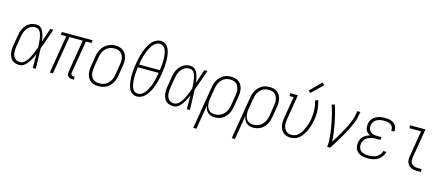

<svg xmlns="http://www.w3.org/2000/svg" viewBox="-56 -1484 5612 2408"><g transform="rotate(15 2750.0 -279.5)"><path d="M171 8Q145 8 120 0.5Q95 -7 77 -23.5Q59 -40 48.5 -63Q38 -86 34.5 -111Q31 -136 32 -162.5Q33 -189 38 -215L59 -345Q63 -369 70 -392.5Q77 -416 88.5 -438Q100 -460 117 -479.5Q134 -499 155 -512.5Q176 -526 200 -532Q224 -538 248 -538Q270 -538 289 -529Q308 -520 321 -504Q334 -488 342 -469Q350 -450 355.5 -429.5Q361 -409 364.5 -388.5Q368 -368 370 -347Q385 -392 400 -438Q415 -484 431 -530H471Q447 -463 424.5 -395.5Q402 -328 377 -261Q380 -196 381.5 -130.5Q383 -65 385 0H345Q345 -45 345 -90Q345 -135 345 -180Q336 -160 326.5 -139.5Q317 -119 305.5 -99.5Q294 -80 281 -61.5Q268 -43 251 -27Q234 -11 213.5 -1.5Q193 8 171 8ZM171 -29Q196 -29 218 -45Q240 -61 256 -82Q272 -103 284 -126Q296 -149 306.5 -172.5Q317 -196 326 -220Q335 -244 344 -268Q343 -286 342 -303.5Q341 -321 339.5 -338.5Q338 -356 335.5 -373Q333 -390 329.5 -407Q326 -424 320.5 -440Q315 -456 305.5 -470Q296 -484 281 -492.5Q266 -501 248 -501Q229 -501 209 -496Q189 -491 172.5 -478.5Q156 -466 143 -449.5Q130 -433 121 -415Q112 -397 107 -378Q102 -359 99 -339L77 -209Q74 -189 72.5 -168.5Q71 -148 73 -128Q75 -108 81.5 -89.5Q88 -71 100.5 -57Q113 -43 132 -36Q151 -29 171 -29Z M862 8Q846 8 830.5 3.5Q815 -1 805 -12Q795 -23 792.5 -39Q790 -55 792 -71L862 -493H689L607 0H567L648 -493H576L582 -530H981L975 -493H903L833 -71Q831 -63 832.5 -54.5Q834 -46 839 -40Q844 -34 852 -31.5Q860 -29 868 -29H881V8Z M1198 8Q1171 8 1144.5 1.5Q1118 -5 1097.5 -20.5Q1077 -36 1064 -58.5Q1051 -81 1045 -107Q1039 -133 1040 -160.5Q1041 -188 1046 -215L1067 -345Q1071 -370 1079 -395Q1087 -420 1101 -442.5Q1115 -465 1134.5 -484.5Q1154 -504 1177.5 -516Q1201 -528 1226 -534.5Q1251 -541 1277 -541Q1304 -541 1330 -533Q1356 -525 1377 -510Q1398 -495 1411 -472Q1424 -449 1430 -423.5Q1436 -398 1435 -370Q1434 -342 1429 -315L1408 -185Q1404 -160 1396 -135Q1388 -110 1374.5 -87.5Q1361 -65 1341 -46Q1321 -27 1297.5 -14.5Q1274 -2 1248.5 3Q1223 8 1198 8ZM1199 -29Q1220 -29 1241 -33Q1262 -37 1281 -48Q1300 -59 1315.5 -75.5Q1331 -92 1342 -110.5Q1353 -129 1359 -149.5Q1365 -170 1369 -191L1390 -321Q1394 -342 1395 -364Q1396 -386 1392 -407Q1388 -428 1378.5 -446.5Q1369 -465 1353 -478Q1337 -491 1316.5 -496Q1296 -501 1274 -501Q1253 -501 1232.5 -496.5Q1212 -492 1193 -481Q1174 -470 1159 -454Q1144 -438 1133 -419Q1122 -400 1116 -380Q1110 -360 1107 -339L1085 -209Q1082 -188 1081 -166Q1080 -144 1083.5 -123.5Q1087 -103 1096 -84.5Q1105 -66 1120.5 -53Q1136 -40 1157 -34.5Q1178 -29 1199 -29Z M1700 8Q1675 8 1654 -1Q1633 -10 1618 -26.5Q1603 -43 1594 -64Q1585 -85 1579.5 -107.5Q1574 -130 1571 -153Q1568 -176 1567.5 -199.5Q1567 -223 1567.5 -247Q1568 -271 1570 -295Q1572 -319 1575.5 -343Q1579 -367 1583 -391Q1587 -417 1592.5 -444.5Q1598 -472 1605.5 -498.5Q1613 -525 1622 -551.5Q1631 -578 1643.5 -604Q1656 -630 1671.5 -654Q1687 -678 1708 -698.5Q1729 -719 1755.5 -731.5Q1782 -744 1810 -744Q1834 -744 1855 -734.5Q1876 -725 1891 -708.5Q1906 -692 1915 -671Q1924 -650 1929.5 -628Q1935 -606 1938 -582.5Q1941 -559 1941.5 -535.5Q1942 -512 1941.5 -488Q1941 -464 1939 -440Q1937 -416 1933.5 -392Q1930 -368 1926 -344Q1922 -317 1916.5 -290Q1911 -263 1903.5 -236.5Q1896 -210 1887 -183.5Q1878 -157 1865.5 -131.5Q1853 -106 1837.5 -81.5Q1822 -57 1801 -36.5Q1780 -16 1753.5 -4Q1727 8 1700 8ZM1622 -386H1892Q1895 -405 1897 -423.5Q1899 -442 1900.5 -461Q1902 -480 1902.5 -499Q1903 -518 1902.5 -536.5Q1902 -555 1900 -573.5Q1898 -592 1894.5 -610Q1891 -628 1885 -645Q1879 -662 1868 -675.5Q1857 -689 1841 -697.5Q1825 -706 1806 -706Q1787 -706 1768.5 -697Q1750 -688 1735.5 -674Q1721 -660 1709.5 -643Q1698 -626 1688.5 -608.5Q1679 -591 1671.5 -572.5Q1664 -554 1657.5 -535.5Q1651 -517 1646 -498.5Q1641 -480 1637 -461.5Q1633 -443 1629 -424Q1625 -405 1622 -386ZM1701 -29Q1726 -29 1748 -42Q1770 -55 1786.5 -75Q1803 -95 1815 -117Q1827 -139 1837 -161.5Q1847 -184 1854.5 -207.5Q1862 -231 1867.5 -254.5Q1873 -278 1878 -302Q1883 -326 1887 -349H1617Q1614 -330 1612 -311.5Q1610 -293 1608.5 -274Q1607 -255 1606.5 -236Q1606 -217 1606.5 -198.5Q1607 -180 1609 -161.5Q1611 -143 1614.5 -125.5Q1618 -108 1623.5 -91Q1629 -74 1639.5 -59.5Q1650 -45 1666 -37Q1682 -29 1701 -29Z M2171 8Q2145 8 2120 0.5Q2095 -7 2077 -23.5Q2059 -40 2048.5 -63Q2038 -86 2034.5 -111Q2031 -136 2032 -162.5Q2033 -189 2038 -215L2059 -345Q2063 -369 2070 -392.5Q2077 -416 2088.5 -438Q2100 -460 2117 -479.5Q2134 -499 2155 -512.5Q2176 -526 2200 -532Q2224 -538 2248 -538Q2270 -538 2289 -529Q2308 -520 2321 -504Q2334 -488 2342 -469Q2350 -450 2355.5 -429.5Q2361 -409 2364.5 -388.5Q2368 -368 2370 -347Q2385 -392 2400 -438Q2415 -484 2431 -530H2471Q2447 -463 2424.5 -395.5Q2402 -328 2377 -261Q2380 -196 2381.5 -130.5Q2383 -65 2385 0H2345Q2345 -45 2345 -90Q2345 -135 2345 -180Q2336 -160 2326.5 -139.5Q2317 -119 2305.5 -99.5Q2294 -80 2281 -61.5Q2268 -43 2251 -27Q2234 -11 2213.5 -1.5Q2193 8 2171 8ZM2171 -29Q2196 -29 2218 -45Q2240 -61 2256 -82Q2272 -103 2284 -126Q2296 -149 2306.5 -172.5Q2317 -196 2326 -220Q2335 -244 2344 -268Q2343 -286 2342 -303.5Q2341 -321 2339.5 -338.5Q2338 -356 2335.5 -373Q2333 -390 2329.5 -407Q2326 -424 2320.5 -440Q2315 -456 2305.5 -470Q2296 -484 2281 -492.5Q2266 -501 2248 -501Q2229 -501 2209 -496Q2189 -491 2172.5 -478.5Q2156 -466 2143 -449.5Q2130 -433 2121 -415Q2112 -397 2107 -378Q2102 -359 2099 -339L2077 -209Q2074 -189 2072.5 -168.5Q2071 -148 2073 -128Q2075 -108 2081.5 -89.5Q2088 -71 2100.5 -57Q2113 -43 2132 -36Q2151 -29 2171 -29Z M2484 205 2575 -345Q2579 -370 2586.5 -394Q2594 -418 2607 -441Q2620 -464 2639 -483Q2658 -502 2680.5 -515Q2703 -528 2728 -533Q2753 -538 2778 -538Q2805 -538 2831.5 -531.5Q2858 -525 2878.5 -509.5Q2899 -494 2912 -471.5Q2925 -449 2930.5 -423Q2936 -397 2935 -369.5Q2934 -342 2929 -315L2908 -185Q2904 -160 2896.5 -136Q2889 -112 2876 -89.5Q2863 -67 2845 -48Q2827 -29 2804.5 -16Q2782 -3 2757 2.5Q2732 8 2708 8Q2682 8 2658 0.5Q2634 -7 2617 -23.5Q2600 -40 2590 -62.5Q2580 -85 2577 -109L2525 205ZM2700 -29Q2721 -29 2741.5 -33.5Q2762 -38 2781 -49Q2800 -60 2815.5 -76Q2831 -92 2842 -111Q2853 -130 2859 -150Q2865 -170 2869 -191L2890 -321Q2894 -342 2895 -364Q2896 -386 2892 -406.5Q2888 -427 2879 -445.5Q2870 -464 2854.5 -477Q2839 -490 2818.5 -495.5Q2798 -501 2777 -501Q2757 -501 2736.5 -496.5Q2716 -492 2697.5 -481Q2679 -470 2664.5 -453.5Q2650 -437 2640 -418Q2630 -399 2624 -379.5Q2618 -360 2615 -339L2594 -213Q2590 -192 2589 -170Q2588 -148 2591 -127.5Q2594 -107 2601.5 -88Q2609 -69 2623.5 -55Q2638 -41 2658 -35Q2678 -29 2700 -29Z M2984 205 3075 -345Q3079 -370 3086.5 -394Q3094 -418 3107 -441Q3120 -464 3139 -483Q3158 -502 3180.5 -515Q3203 -528 3228 -533Q3253 -538 3278 -538Q3305 -538 3331.5 -531.5Q3358 -525 3378.5 -509.5Q3399 -494 3412 -471.5Q3425 -449 3430.5 -423Q3436 -397 3435 -369.5Q3434 -342 3429 -315L3408 -185Q3404 -160 3396.5 -136Q3389 -112 3376 -89.5Q3363 -67 3345 -48Q3327 -29 3304.5 -16Q3282 -3 3257 2.5Q3232 8 3208 8Q3182 8 3158 0.5Q3134 -7 3117 -23.5Q3100 -40 3090 -62.5Q3080 -85 3077 -109L3025 205ZM3200 -29Q3221 -29 3241.5 -33.5Q3262 -38 3281 -49Q3300 -60 3315.5 -76Q3331 -92 3342 -111Q3353 -130 3359 -150Q3365 -170 3369 -191L3390 -321Q3394 -342 3395 -364Q3396 -386 3392 -406.5Q3388 -427 3379 -445.5Q3370 -464 3354.5 -477Q3339 -490 3318.5 -495.5Q3298 -501 3277 -501Q3257 -501 3236.5 -496.5Q3216 -492 3197.5 -481Q3179 -470 3164.5 -453.5Q3150 -437 3140 -418Q3130 -399 3124 -379.5Q3118 -360 3115 -339L3094 -213Q3090 -192 3089 -170Q3088 -148 3091 -127.5Q3094 -107 3101.5 -88Q3109 -69 3123.5 -55Q3138 -41 3158 -35Q3178 -29 3200 -29Z M3693 8Q3667 8 3642 0.5Q3617 -7 3598 -23.5Q3579 -40 3567.5 -62.5Q3556 -85 3551.5 -110Q3547 -135 3548 -162Q3549 -189 3554 -215L3600 -493H3547V-530H3646L3593 -209Q3590 -189 3588.5 -168Q3587 -147 3590 -127Q3593 -107 3600.5 -88.5Q3608 -70 3621.5 -56.5Q3635 -43 3654 -36Q3673 -29 3694 -29Q3715 -29 3736.5 -35.5Q3758 -42 3775.5 -56.5Q3793 -71 3806.5 -89Q3820 -107 3831 -126.5Q3842 -146 3850 -166.5Q3858 -187 3865 -207.5Q3872 -228 3877 -249Q3882 -270 3885 -291Q3895 -351 3891.5 -409.5Q3888 -468 3871 -524L3909 -536Q3927 -475 3931.5 -412.5Q3936 -350 3925 -285Q3921 -260 3914.5 -236Q3908 -212 3900 -188.5Q3892 -165 3882 -141.5Q3872 -118 3858 -96Q3844 -74 3827 -54Q3810 -34 3788.5 -19.5Q3767 -5 3742 1.5Q3717 8 3693 8ZM3787 -598 3762 -622 3903 -764 3933 -736Z M4167 0Q4173 -34 4172 -68.5Q4171 -103 4168 -136.5Q4165 -170 4160 -203.5Q4155 -237 4149 -270Q4143 -303 4136.5 -335Q4130 -367 4122 -399.5Q4114 -432 4105 -463.5Q4096 -495 4086 -526L4123 -538Q4142 -483 4156 -426.5Q4170 -370 4181.5 -312.5Q4193 -255 4201 -196Q4209 -137 4211 -77Q4232 -109 4251.5 -141.5Q4271 -174 4290 -206.5Q4309 -239 4326.5 -272Q4344 -305 4360 -338.5Q4376 -372 4389 -407Q4402 -442 4408 -477L4417 -530H4457L4448 -477Q4441 -435 4424.5 -393.5Q4408 -352 4388.5 -311.5Q4369 -271 4347.5 -231.5Q4326 -192 4303 -153.5Q4280 -115 4256 -76.5Q4232 -38 4207 0Z M4697 8Q4673 8 4649.5 5Q4626 2 4605 -6.5Q4584 -15 4566.5 -29Q4549 -43 4539 -63Q4529 -83 4526.5 -106.5Q4524 -130 4527 -154Q4531 -176 4541 -197.5Q4551 -219 4568.5 -235Q4586 -251 4607.5 -261.5Q4629 -272 4652 -278Q4633 -286 4618 -299Q4603 -312 4594.5 -330Q4586 -348 4584.5 -368.5Q4583 -389 4586 -410Q4589 -430 4597.5 -449.5Q4606 -469 4621 -484.5Q4636 -500 4654.5 -510.5Q4673 -521 4693 -527.5Q4713 -534 4733 -536Q4753 -538 4773 -538Q4794 -538 4814 -536Q4834 -534 4852.5 -528Q4871 -522 4887.5 -511.5Q4904 -501 4915 -485.5Q4926 -470 4930.5 -450.5Q4935 -431 4932 -411Q4931 -409 4931 -407Q4931 -405 4930 -403H4890Q4891 -405 4891 -406Q4891 -407 4891 -409Q4894 -424 4890.5 -438Q4887 -452 4878.5 -463.5Q4870 -475 4858 -482.5Q4846 -490 4832 -494Q4818 -498 4803 -499.5Q4788 -501 4773 -501Q4758 -501 4742 -499.5Q4726 -498 4710.5 -493.5Q4695 -489 4680.5 -481.5Q4666 -474 4654 -462Q4642 -450 4635 -435Q4628 -420 4625 -405Q4623 -388 4624.5 -372Q4626 -356 4633.5 -342.5Q4641 -329 4653 -319Q4665 -309 4679.5 -303.5Q4694 -298 4710 -296Q4726 -294 4742 -294H4795L4789 -257H4736Q4719 -257 4701 -255.5Q4683 -254 4665.5 -249Q4648 -244 4631 -235.5Q4614 -227 4600 -214Q4586 -201 4578 -183.5Q4570 -166 4567 -149Q4563 -122 4570.5 -96.5Q4578 -71 4597.5 -55.5Q4617 -40 4643.5 -34.5Q4670 -29 4697 -29Q4722 -29 4747.5 -33Q4773 -37 4797 -49.5Q4821 -62 4838.5 -83.5Q4856 -105 4861 -131H4901Q4895 -98 4874.5 -69.5Q4854 -41 4824.5 -23Q4795 -5 4762 1.5Q4729 8 4697 8Z M5331 0Q5310 0 5289.5 -3.5Q5269 -7 5251.5 -16.5Q5234 -26 5221.5 -41Q5209 -56 5202.5 -75Q5196 -94 5196 -115.5Q5196 -137 5200 -158L5255 -493H5103V-530H5302L5239 -152Q5235 -129 5237.5 -106.5Q5240 -84 5253 -67.5Q5266 -51 5287.5 -44Q5309 -37 5331 -37H5384V0Z"/></g></svg>

Font: Iosevka Curly Slab XLtObl
Style: Regular
Weight: 200
Italic angle: -9°
Monospace: yes
Designer: Belleve Invis
Foundry: Belleve Invis
Version: Version 11.1.0; ttfautohint (v1.8.3)